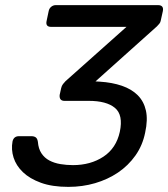

<svg xmlns="http://www.w3.org/2000/svg" viewBox="-20 -720 657 750"><path d="M29 -168Q34 -188 54 -188H103Q113 -188 119.5 -183.5Q126 -179 128 -166Q130 -139 142 -121Q154 -103 173 -93Q192 -83 216 -79Q240 -75 265 -75Q334 -75 384 -108Q434 -141 448 -205Q462 -271 429 -298.5Q396 -326 327 -326H232Q211 -326 213 -349L219 -376Q221 -385 226 -391.5Q231 -398 236 -403L474 -615H180Q157 -615 162 -638L170 -676Q172 -687 180 -693.5Q188 -700 198 -700H597Q621 -700 616 -676L608 -640Q607 -633 602.5 -627.5Q598 -622 593 -617L353 -402L370 -401Q418 -398 456 -385Q494 -372 518 -348Q542 -324 550 -288Q558 -252 547 -202Q537 -152 509 -112.5Q481 -73 441 -46Q401 -19 351.5 -4.5Q302 10 247 10Q184 10 140 -6Q96 -22 69.5 -47.5Q43 -73 33 -104.5Q23 -136 29 -168Z"/></svg>

Font: SVN-Rubik
Style: Italic
Weight: 400
Italic angle: -12°
Designer: Hubert and Fischer
Foundry: Hubert & Fischer
Version: Version 2.101; ttfautohint (v1.8.3)